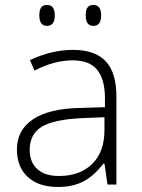

<svg xmlns="http://www.w3.org/2000/svg" viewBox="-20 -740 570 770"><path d="M411.1 0 398.9 -84H395Q355 -32.7 312.7 -11.5Q270.5 9.8 212.9 9.8Q134.8 9.8 91.3 -30.3Q47.9 -70.3 47.9 -141.1Q47.9 -218.8 112.5 -261.7Q177.2 -304.7 299.8 -307.1L400.9 -310.1V-345.2Q400.9 -420.9 370.1 -459.5Q339.4 -498 271 -498Q197.3 -498 118.2 -457L100.1 -499Q187.5 -540 272.9 -540Q360.4 -540 403.6 -494.6Q446.8 -449.2 446.8 -353V0ZM215.8 -34.2Q300.8 -34.2 349.9 -82.8Q398.9 -131.3 398.9 -217.8V-270L306.2 -266.1Q194.3 -260.7 146.7 -231.2Q99.1 -201.7 99.1 -139.2Q99.1 -89.4 129.6 -61.8Q160.2 -34.2 215.8 -34.2ZM137.7 -678.2Q137.7 -700.7 145.3 -710.4Q152.8 -720.2 168.5 -720.2Q199.7 -720.2 199.7 -678.2Q199.7 -636.2 168.5 -636.2Q137.7 -636.2 137.7 -678.2ZM323.7 -678.2Q323.7 -700.7 331.3 -710.4Q338.9 -720.2 354.5 -720.2Q385.7 -720.2 385.7 -678.2Q385.7 -636.2 354.5 -636.2Q323.7 -636.2 323.7 -678.2Z"/></svg>

Font: CAA NEO Sans Light
Style: Regular
Weight: 300
Version: Version 1.10